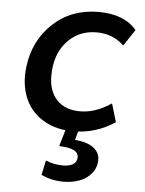

<svg xmlns="http://www.w3.org/2000/svg" viewBox="-53 -557 630 832"><g transform="rotate(5 262.0 -141.0)"><path d="M306.6 121.1Q306.6 85.4 235.8 81.1L222.7 80.1L249.5 -11.2H305.2L288.6 47.4Q342.8 52.2 369.6 72.8Q396.5 93.3 396.5 124.5Q396.5 158.7 376 183.8Q355.5 209 323.7 220.7Q292 232.4 254.4 232.4Q200.2 232.4 157.2 210.9L170.9 147.5Q206.1 162.6 246.6 162.6Q272.9 162.6 289.8 152.6Q306.6 142.6 306.6 121.1ZM162.1 -219.2Q162.1 -153.8 198.2 -115.7Q234.4 -77.6 299.3 -77.6Q366.2 -77.6 434.6 -124L458.5 -43.9Q374.5 11.2 277.3 11.2Q205.6 11.2 152.8 -18.6Q100.1 -48.3 74.2 -98.1Q48.3 -147.9 48.3 -211.4Q48.3 -228 50.8 -249Q64.9 -365.2 144.8 -439.5Q224.6 -513.7 342.3 -513.7Q454.1 -513.7 508.3 -449.2L460.9 -377.9Q413.1 -424.8 341.3 -424.8Q263.7 -424.8 212.9 -369.1Q162.1 -313.5 162.1 -219.2Z"/></g></svg>

Font: Muli
Style: Semi-BoldItalic
Weight: 600
Italic angle: -7°
Designer: Vernon Adams
Foundry: newtypography
Version: Version 2.0; ttfautohint (v1.00rc1.2-2d82) -l 8 -r 50 -G 200